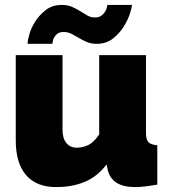

<svg xmlns="http://www.w3.org/2000/svg" viewBox="-20 -750 686 780"><path d="M208 10Q128 10 86 -38.5Q44 -87 44 -180V-526H234V-223Q234 -188 249.5 -169Q265 -150 292 -150Q314 -150 337 -160Q360 -170 383 -204V-526H573V-210Q573 -183 583 -172.5Q593 -162 619 -160V0Q590 5 568 7.5Q546 10 529 10Q432 10 417 -63L413 -82Q376 -33 325 -11.5Q274 10 208 10ZM373 -572Q350 -572 332.5 -579.5Q315 -587 300 -596Q285 -605 270.5 -612.5Q256 -620 239 -620Q222 -620 213 -613Q204 -606 199.5 -597Q195 -588 194 -580.5Q193 -573 193 -572H92Q92 -585 99.5 -611.5Q107 -638 124 -664Q141 -690 167 -710Q193 -730 231 -730Q255 -730 273 -722Q291 -714 306 -704.5Q321 -695 335 -687Q349 -679 366 -679Q382 -679 392 -686.5Q402 -694 407.5 -703.5Q413 -713 414.5 -721Q416 -729 416 -730H516Q516 -721 508 -695.5Q500 -670 483 -642.5Q466 -615 439 -593.5Q412 -572 373 -572Z"/></svg>

Font: Raleway
Style: Heavy
Weight: 900
Designer: Matt McInerney, Pablo Impallari, Rodrigo Fuenzalida
Foundry: Matt McInerney, Pablo Impallari, Rodrigo Fuenzalida
Version: Version 2.001; ttfautohint (v0.8) -G 200 -r 50